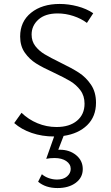

<svg xmlns="http://www.w3.org/2000/svg" viewBox="-20 -684 560 972"><path d="M302 4 275 74H283Q332 74 365.5 101.5Q399 129 399 172Q399 215 363.5 241.5Q328 268 271 268Q211 268 173 236L192 198Q207 211 227.5 218Q248 225 269 225Q301 225 319.5 209Q338 193 338 171Q338 147 315.5 131.5Q293 116 256 116Q233 116 214 120L254 7Q193 7 140.5 -11Q88 -29 52 -61L89 -113Q124 -79 170 -60Q216 -41 266 -41Q332 -41 370 -73Q408 -105 408 -159Q408 -199 387 -227Q366 -255 336 -273Q306 -291 253 -316Q196 -342 162.5 -363Q129 -384 105.5 -417.5Q82 -451 82 -499Q82 -575 137.5 -619.5Q193 -664 282 -664Q327 -664 372.5 -652Q418 -640 452 -617L420 -568Q391 -590 351.5 -603Q312 -616 272 -616Q209 -616 174.5 -585Q140 -554 140 -509Q140 -475 159 -450.5Q178 -426 206.5 -409Q235 -392 284 -368Q344 -339 379.5 -316Q415 -293 440.5 -255.5Q466 -218 466 -164Q466 -94 421.5 -50.5Q377 -7 302 4Z"/></svg>

Font: Ysabeau Infant Semilight
Style: Regular
Weight: 300
Designer: Christian Thalmann (Catharsis Fonts)
Version: Version 0.003